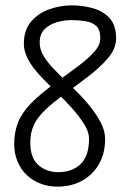

<svg xmlns="http://www.w3.org/2000/svg" viewBox="-20 -695 491 716"><path d="M197 -53Q249 -53 280.5 -83Q312 -113 312 -177Q312 -204 293 -233.5Q274 -263 248.5 -291.5Q223 -320 201 -341L183 -359Q171 -371 152 -389.5Q133 -408 114 -430.5Q95 -453 82 -479Q69 -505 69 -532Q69 -583 96 -614.5Q123 -646 164 -660.5Q205 -675 248 -675Q288 -675 326 -664.5Q364 -654 388.5 -627.5Q413 -601 413 -551Q413 -515 384.5 -480.5Q356 -446 312.5 -412.5Q269 -379 223 -346Q178 -313 149 -285.5Q120 -258 106.5 -229.5Q93 -201 93 -163Q93 -106 123 -79.5Q153 -53 197 -53ZM194 1Q160 1 130.5 -10.5Q101 -22 79 -43Q57 -64 45 -93.5Q33 -123 33 -158Q33 -203 47.5 -239Q62 -275 95.5 -309.5Q129 -344 187 -386Q229 -417 267 -445Q305 -473 329.5 -499.5Q354 -526 354 -552Q354 -584 339 -598Q324 -612 299 -616Q274 -620 245 -620Q219 -620 191.5 -612Q164 -604 146 -586Q128 -568 128 -536Q128 -509 144 -484Q160 -459 180.5 -438Q201 -417 215 -403L251 -368Q285 -336 312 -303Q339 -270 355.5 -238.5Q372 -207 372 -177Q372 -123 349 -83Q326 -43 286 -21Q246 1 194 1Z"/></svg>

Font: Edu SA Beginner
Style: Regular
Weight: 400
Designer: Tina and Corey Anderson
Foundry: Google for Education
Version: Version 1.003